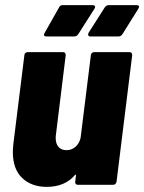

<svg xmlns="http://www.w3.org/2000/svg" viewBox="-20 -720 562 748"><path d="M347 -517H484Q495 -517 495 -505L434 -12Q433 -7 429.5 -3.5Q426 0 421 0H283Q278 0 275 -3.5Q272 -7 273 -12L276 -36Q277 -39 275 -39.5Q273 -40 271 -37Q232 8 162 8Q103 8 66.5 -26.5Q30 -61 30 -128Q30 -137 32 -159L75 -505Q75 -510 79 -513.5Q83 -517 88 -517H225Q236 -517 236 -505L198 -196Q197 -191 197 -182Q197 -160 208 -147.5Q219 -135 239 -135Q259 -135 274 -148Q289 -161 294 -183L334 -505Q334 -510 338 -513.5Q342 -517 347 -517ZM154 -592 210 -691Q214 -700 224 -700H341Q347 -700 349.5 -696.5Q352 -693 348 -686L285 -587Q279 -578 270 -578H161Q154 -578 152 -581.5Q150 -585 154 -592ZM325 -592 388 -691Q394 -700 404 -700H512Q519 -700 521 -696.5Q523 -693 519 -686L457 -587Q451 -578 442 -578H332Q326 -578 324 -582Q322 -586 325 -592Z"/></svg>

Font: Barlow Semi Condensed ExtraBold
Style: Italic
Weight: 800
Width: 4
Italic angle: -7°
Designer: Jeremy Tribby
Foundry: Tribby Type
Version: Version 1.408